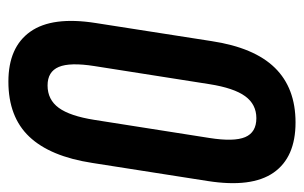

<svg xmlns="http://www.w3.org/2000/svg" viewBox="-150 -550 707 446"><g transform="rotate(90 203.0 -327.5)"><path d="M170 6Q90 6 54 -45Q18 -96 34 -197L76 -466Q91 -565 138 -613Q185 -661 265 -661Q346 -661 381.5 -610Q417 -559 401 -457L359 -189Q344 -91 298 -42.5Q252 6 170 6ZM179 -85Q212 -85 231 -111Q250 -137 259 -194L301 -461Q310 -518 299 -544Q288 -570 255 -570Q223 -570 204 -544Q185 -518 176 -461L134 -194Q125 -137 136 -111Q147 -85 179 -85Z"/></g></svg>

Font: Sofia Sans Extra Condensed
Style: Bold Italic
Weight: 700
Italic angle: -9°
Designer: Botio Nikoltchev, Ani Petrova
Foundry: lettersoup
Version: Version 4.101